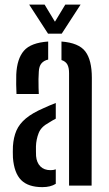

<svg xmlns="http://www.w3.org/2000/svg" viewBox="-20 -782 458 809"><path d="M34.5 -117.5Q34 -129.5 34 -142Q34 -154.5 34.5 -166Q37 -203.5 49.2 -231.8Q61.5 -260 89 -283Q116.5 -306 164 -326.5Q176 -332 188.8 -337.5Q201.5 -343 215 -348V-282Q208 -278.5 200.8 -274.2Q193.5 -270 185 -264.5Q153 -247.5 142.8 -221Q132.5 -194.5 131.5 -165.5Q131.5 -152 131.5 -143.2Q131.5 -134.5 132 -124.5Q134.5 -96.5 150.2 -80.8Q166 -65 193 -65Q205.5 -65 215 -68.5V-7.5Q193 6.5 158.5 6.5Q99 6.5 69.2 -23.2Q39.5 -53 34.5 -117.5ZM49.5 -386Q48.5 -403.5 48.2 -425.5Q48 -447.5 48.5 -468Q51.5 -534.5 80.8 -568.2Q110 -602 183 -607V-531Q165 -527 154.8 -515Q144.5 -503 143.5 -480Q142.5 -468 142.2 -448.8Q142 -429.5 142.5 -411.8Q143 -394 143.5 -386ZM271 0V-474Q271 -497 263.8 -510.2Q256.5 -523.5 239 -529V-607Q312 -601.5 339.5 -565.2Q367 -529 367 -454L366 0ZM182.5 -640 103 -762.5H168L211.5 -690.5L255 -762.5H319.5L240 -640Z"/></svg>

Font: Big Shoulders Stencil Text Thin SemiBold
Style: Regular
Weight: 600
Version: Version 2.001